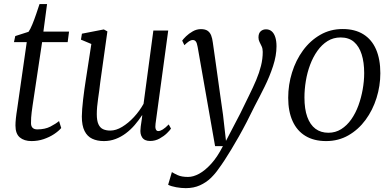

<svg xmlns="http://www.w3.org/2000/svg" viewBox="-20 -702 1980 969"><path d="M144.5 -169.5Q141.5 -149.5 139.8 -135Q138 -120.5 137.2 -108Q136.5 -95.5 136.5 -80.5Q136.5 -65 144.5 -57Q152.5 -49 168 -49Q207 -49 234.5 -63.2Q262 -77.5 278 -91L289 -56Q276 -40.5 253 -25.2Q230 -10 200.8 0Q171.5 10 139 10Q102 10 80 -8.5Q58 -27 58 -68.5Q58 -75.5 58.5 -84.8Q59 -94 60.2 -105Q61.5 -116 63 -127.8Q64.5 -139.5 66.5 -151L115 -489.5H50.5L57 -520L124 -541.5Q132.5 -553 143 -578.5Q153.5 -604 163.2 -632.8Q173 -661.5 179.5 -681.5H217.5L199 -542.5H328.5L321.5 -489.5H192.5Z M504.5 10Q470.5 10 445.5 -1.8Q420.5 -13.5 406.8 -40.8Q393 -68 393 -114Q393 -130 394.8 -152.5Q396.5 -175 399.5 -200.5Q402.5 -226 405.8 -250Q409 -274 412 -292L441 -480L388.5 -502L393.5 -532L504 -553.5L522 -543.5L486 -287Q484 -267 481 -245.8Q478 -224.5 475 -203.5Q472 -182.5 470.2 -162.8Q468.5 -143 468.5 -126Q468.5 -93 476.8 -75Q485 -57 500.2 -50Q515.5 -43 536.5 -43Q565.5 -43 596.5 -61.8Q627.5 -80.5 656 -111.2Q684.5 -142 704.5 -178L754 -548H829L765 -77.5Q762.5 -59.5 766.2 -50Q770 -40.5 778.5 -40.5Q788.5 -40.5 801.5 -48.5Q814.5 -56.5 831.5 -74L843 -53Q838 -45 822.8 -30Q807.5 -15 785.5 -2.8Q763.5 9.5 737.5 9.5Q709 9.5 697.2 -8.8Q685.5 -27 689.5 -54Q689.5 -56 690.2 -63.5Q691 -71 692.8 -81.2Q694.5 -91.5 695.8 -101.8Q697 -112 698 -119.5L697 -120.5Q680 -94.5 659.8 -71Q639.5 -47.5 615.2 -29.2Q591 -11 563.2 -0.5Q535.5 10 504.5 10Z M977.5 -465Q974 -485.5 968.2 -492.8Q962.5 -500 953.5 -500Q943.5 -500 933.8 -493.5Q924 -487 910.5 -474L899.5 -497Q905 -505 919 -518.8Q933 -532.5 952.8 -543.8Q972.5 -555 994 -555Q1016 -555 1028 -546.5Q1040 -538 1045.8 -523Q1051.5 -508 1054 -488Q1060.5 -442.5 1067 -396.8Q1073.5 -351 1079.8 -305.2Q1086 -259.5 1092.5 -214Q1099 -168.5 1105.5 -123L1120.5 9L1193 -130Q1216.5 -179 1237 -220.2Q1257.5 -261.5 1273 -298.2Q1288.5 -335 1297.2 -369.8Q1306 -404.5 1306 -440Q1306 -456.5 1300.5 -468.2Q1295 -480 1289.8 -490.2Q1284.5 -500.5 1284.5 -513Q1284.5 -534 1295.5 -544Q1306.5 -554 1322.5 -554Q1339.5 -554 1351.2 -544Q1363 -534 1369.2 -514.8Q1375.5 -495.5 1375.5 -468.5Q1375.5 -421.5 1358.2 -368.8Q1341 -316 1315.5 -264.5Q1290 -213 1265.5 -167Q1245.5 -125.5 1225.2 -86.5Q1205 -47.5 1185.2 -12.5Q1165.5 22.5 1147.2 52.5Q1129 82.5 1113 107Q1097 131.5 1083.5 149.5Q1067 174 1043.8 196.5Q1020.5 219 989.2 233.2Q958 247.5 917.5 247.5Q895 247.5 869.5 243Q844 238.5 828.5 230.5L847.5 166.5Q856.5 172.5 876.5 181.8Q896.5 191 929 191Q955.5 191 985.2 174.8Q1015 158.5 1046 124.5Q1077 90.5 1105 35.5H1065.5Z M1709.5 -555.5Q1771 -555.5 1813.5 -529.2Q1856 -503 1877.8 -453Q1899.5 -403 1899.5 -332.5Q1899.5 -268.5 1880.2 -207.2Q1861 -146 1825 -97Q1789 -48 1738.5 -19Q1688 10 1626 10Q1564.5 10 1521.8 -15.8Q1479 -41.5 1456.8 -90.5Q1434.5 -139.5 1434.5 -208.5Q1434.5 -274 1453.8 -336Q1473 -398 1509.2 -447.5Q1545.5 -497 1596.2 -526.2Q1647 -555.5 1709.5 -555.5ZM1699 -513Q1662.5 -513 1633.2 -494.8Q1604 -476.5 1582 -445.5Q1560 -414.5 1545.2 -375.2Q1530.5 -336 1523.5 -293.2Q1516.5 -250.5 1516.5 -210Q1516.5 -151.5 1530.8 -112Q1545 -72.5 1572 -52.2Q1599 -32 1637.5 -32Q1673 -32 1702 -50.2Q1731 -68.5 1752.8 -99.5Q1774.5 -130.5 1788.8 -169.5Q1803 -208.5 1810.5 -250.8Q1818 -293 1818 -333Q1818 -387.5 1805.2 -427.8Q1792.5 -468 1766.5 -490.5Q1740.5 -513 1699 -513Z"/></svg>

Font: Merriweather 48pt Light
Style: Italic
Weight: 300
Italic angle: -7.8°
Version: Version 2.101